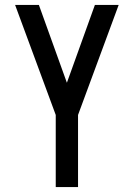

<svg xmlns="http://www.w3.org/2000/svg" viewBox="-20 -755 540 775"><path d="M205 0V-291L41 -735H137L250 -421L363 -735H459L295 -291V0Z"/></svg>

Font: Iosevka SS18 Medium
Style: Regular
Weight: 500
Monospace: yes
Designer: Belleve Invis
Foundry: Belleve Invis
Version: Version 25.1.1; ttfautohint (v1.8.4)